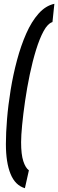

<svg xmlns="http://www.w3.org/2000/svg" viewBox="-20 -770 306 1010"><path d="M11 -13Q11 -70 17 -143.5Q23 -217 36 -297Q49 -377 69.5 -453.5Q90 -530 118 -593.5Q146 -657 183 -698.5Q220 -740 266 -750L256 -654Q231 -646 209.5 -606.5Q188 -567 169.5 -507Q151 -447 136.5 -377.5Q122 -308 112 -239Q102 -170 96.5 -113Q91 -56 91 -22Q91 42 102.5 77.5Q114 113 132 126L111 220Q60 205 35.5 145Q11 85 11 -13Z"/></svg>

Font: Georama ExtraCondensed SemiBold
Style: Italic
Weight: 600
Width: 2
Italic angle: -9°
Designer: Jean-Baptiste Levee
Foundry: Production Type
Version: Version 1.000